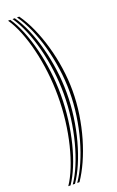

<svg xmlns="http://www.w3.org/2000/svg" viewBox="-188 -845 666 1090"><g transform="rotate(-20 145.0 -300.0)"><path d="M88.8 200H75.2Q104.2 157.8 129.1 101.2Q154 44.8 172.5 -21.2Q191 -87.2 201.4 -159Q211.8 -230.8 211.8 -303.2Q211.8 -370.8 202 -440.1Q192.2 -509.5 174.4 -575.4Q156.5 -641.2 131.4 -698.8Q106.2 -756.2 75.2 -800H88.8Q120.8 -755 146.8 -696.6Q172.8 -638.2 191.2 -572.4Q209.8 -506.5 219.6 -437.9Q229.5 -369.2 229.5 -303.2Q229.5 -231.5 218.8 -160.4Q208 -89.2 188.8 -23.1Q169.5 43 143.9 100Q118.2 157 88.8 200ZM61.8 200H48.2Q75.8 159.8 99.1 104.1Q122.5 48.5 139.9 -17.6Q157.2 -83.8 166.9 -156.2Q176.5 -228.8 176.5 -303.2Q176.5 -373.5 167.2 -444.2Q158 -515 141 -581Q124 -647 100.4 -703Q76.8 -759 48.2 -800H61.8Q91.5 -757.8 115.9 -701Q140.2 -644.2 157.8 -578.2Q175.2 -512.2 184.8 -442.1Q194.2 -372 194.2 -303.2Q194.2 -229.8 184.2 -157.6Q174.2 -85.5 156.2 -19.4Q138.2 46.8 114.1 102.8Q90 158.8 61.8 200ZM34.8 200H21.2Q47 161.8 68.9 107.2Q90.8 52.8 107.1 -13.4Q123.5 -79.5 132.4 -153.1Q141.2 -226.8 141.2 -303Q141.2 -376.5 132.5 -448.6Q123.8 -520.8 107.8 -586.5Q91.8 -652.2 69.8 -707Q47.8 -761.8 21.2 -800H34.8Q62.2 -760.5 84.9 -705.1Q107.5 -649.8 124.1 -583.9Q140.8 -518 149.9 -446.5Q159 -375 159 -303.2Q159 -227.8 149.6 -154.8Q140.2 -81.8 123.5 -15.5Q106.8 50.8 84.1 105.8Q61.5 160.8 34.8 200Z"/></g></svg>

Font: Big Shoulders Inline Text Thin Medium
Style: Regular
Weight: 500
Version: Version 2.002